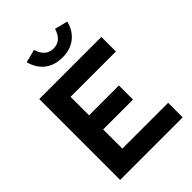

<svg xmlns="http://www.w3.org/2000/svg" viewBox="-265 -1055 1175 1175"><g transform="rotate(-45 322.5 -468.0)"><path d="M63.4 0V-700H600.9V-574.1H208.4V-414.2H466.8V-292.1H208.4V-125.9H604.9V0ZM344.3 -778.8Q276.4 -778.8 230.6 -814.2Q184.7 -849.6 168.8 -914L253 -935.6Q276.9 -856.5 344.3 -856.5Q411.8 -856.5 435.6 -935.6L519.8 -914Q503.9 -849.6 457.9 -814.2Q411.9 -778.8 344.3 -778.8Z"/></g></svg>

Font: Red Hat Display VF
Style: Regular
Weight: 300
Designer: Pentagram, MCKL
Foundry: Pentagram, MCKL
Version: Version 1.023